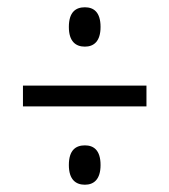

<svg xmlns="http://www.w3.org/2000/svg" viewBox="-20 -621 465 527"><path d="M213 -493C237 -493 256 -507 256 -547C256 -588 237 -601 213 -601C188 -601 169 -588 169 -547C169 -507 188 -493 213 -493ZM43 -329H382V-386H43ZM213 -114C237 -114 256 -128 256 -168C256 -209 237 -222 213 -222C188 -222 169 -209 169 -168C169 -128 188 -114 213 -114Z"/></svg>

Font: Noto Serif Ethiopic XCn
Style: Regular
Weight: 400
Width: 2
Designer: Monotype Design Team
Foundry: Monotype Imaging Inc.
Version: Version 2.102